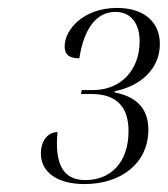

<svg xmlns="http://www.w3.org/2000/svg" viewBox="-20 -844 423 484"><path d="M193 -380C287 -380 354 -434 354 -517C354 -574 320 -601 269 -611V-614C334 -627 383 -670 383 -733C383 -786 346 -824 275 -824C191 -824 143 -770 143 -727C143 -703 159 -697 180 -697C192 -774 224 -814 271 -814C312 -814 332 -782 332 -740C332 -668 285 -617 215 -617H186L184 -607H211C278 -607 304 -570 304 -514C304 -433 258 -390 195 -390C135 -390 118 -437 125 -511C99 -511 83 -487 83 -457C83 -411 123 -380 193 -380Z"/></svg>

Font: Noto Serif Display Condensed Light
Style: Italic
Weight: 300
Width: 3
Italic angle: -12°
Designer: Monotype Design Team
Foundry: Monotype Imaging Inc.
Version: Version 2.009